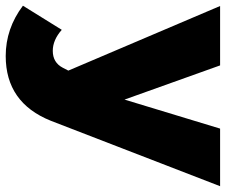

<svg xmlns="http://www.w3.org/2000/svg" viewBox="-95 -505 787 669"><g transform="rotate(90 298.5 -170.5)"><path d="M384.8 45.9Q321.8 203.1 159.2 203.1Q63.5 203.1 -16.1 143.1L67.9 7.8Q103.5 39.1 141.1 39.1Q182.1 39.1 200.2 3.9L210 -15.1L-15.1 -543.9H191.9L311 -210.9L412.1 -543.9H612.8Z"/></g></svg>

Font: Montserrat arm ExtraBold
Style: Regular
Weight: 800
Designer: Julieta Ulanovsky
Foundry: Julieta Ulanovsky
Version: Version 6.000;PS 006.000;hotconv 1.0.88;makeotf.lib2.5.64775